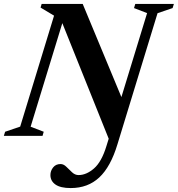

<svg xmlns="http://www.w3.org/2000/svg" viewBox="-46 -690 904 975"><path d="M550.5 42.5Q516 157 458.2 211Q400.5 265 313 265Q261 265 235.5 247Q210 229 210 199Q210 177.5 223.8 160.2Q237.5 143 261.5 143Q277 143 291 157Q305 171 320 185Q335 199 353 199Q392.5 199 431.2 165.5Q470 132 494.5 51.5L506 14.5L270.5 -572.5L109.5 -46.5L176 -21L170 0H-26.5L-20 -21L56.5 -47L228.5 -610.5L160 -651.5L165.5 -670H374L570.5 -197L701 -623.5L634.5 -649L641 -670H837L830.5 -649L754 -623Z"/></svg>

Font: Newsreader 16pt
Style: Bold Italic
Weight: 700
Italic angle: -17°
Designer: Hugues Gentile
Foundry: Production Type
Version: Version 1.003; ttfautohint (v1.8.3)